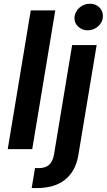

<svg xmlns="http://www.w3.org/2000/svg" viewBox="-20 -782 560 1007"><path d="M146.3 203.8 163.7 99.1Q168.7 99.4 173.1 99.6Q177.6 99.8 182.2 99.8Q219.1 99.8 238.1 81.9Q257.1 63.9 263.1 29.5L358.3 -545.5H486.9L391 31.2Q383.5 75.6 365.2 108.1Q346.9 140.6 319.1 162.1Q291.2 183.6 254.1 194.1Q217 204.5 171.5 204.5Q165.5 204.5 159.3 204.4Q153.1 204.2 146.3 203.8ZM20.6 0 141.3 -727.3H269.9L149.1 0ZM370.7 -692.5Q372.2 -707.7 379.4 -720.5Q386.7 -733.3 397.7 -742.7Q408.7 -752.1 422.6 -757.3Q436.4 -762.4 451.3 -762.4Q466.6 -762.4 479.4 -757.5Q492.2 -752.5 502.1 -742.2Q521.7 -721.6 519.5 -692.5Q518.5 -677.6 511.4 -664.8Q504.3 -652 493.3 -642.6Q482.2 -633.2 468.2 -628Q454.2 -622.9 439.6 -622.9Q410.5 -622.9 388.8 -643.5Q368.3 -663.7 370.7 -692.5Z"/></svg>

Font: Inter P Semi Bold
Style: Italic
Weight: 600
Italic angle: 9.39999°
Designer: Rasmus Andersson
Foundry: rsms
Version: Version 3.018;git-588b23468